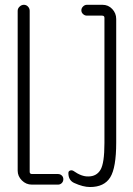

<svg xmlns="http://www.w3.org/2000/svg" viewBox="-20 -750 540 780"><path d="M281.2 -6.8Q257.8 -17.6 257.8 -46.9Q257.8 -54.7 264.6 -57.1Q271.5 -59.6 278.3 -55.7Q311.5 -32.2 338.9 -33.2Q372.1 -33.2 388.2 -60.1Q404.3 -86.9 404.3 -168.9V-677.7Q404.3 -686.5 394.5 -686.5H333Q324.2 -686.5 317.4 -692.9Q310.5 -699.2 310.5 -708Q310.5 -716.8 317.4 -723.6Q324.2 -730.5 333 -730.5H396.5Q419.9 -730.5 436 -713.4Q452.1 -696.3 452.1 -672.9V-170.9Q452.1 -68.4 427.7 -29.3Q403.3 9.8 345.7 9.8Q317.4 9.8 281.2 -6.8ZM215.8 -43Q224.6 -43 231 -37.1Q237.3 -31.2 237.3 -22Q237.3 -12.7 231 -6.3Q224.6 0 215.8 0H109.4Q85.9 0 68.8 -17.1Q51.8 -34.2 51.8 -56.6V-706.1Q51.8 -715.8 59.6 -723.1Q67.4 -730.5 77.1 -730.5Q86.9 -730.5 93.8 -723.1Q100.6 -715.8 100.6 -706.1V-51.8Q100.6 -43 110.4 -43Z"/></svg>

Font: Rounded-X Mgen+ 1mn light
Style: Regular
Weight: 200
Designer: [Source Han Sans]
Ryoko NISHIZUKA  (kana & ideographs); Paul D. Hunt (Latin, Greek & Cyrillic); Wenlong ZHANG  (bopomofo
Version: Version 1.059.20150602